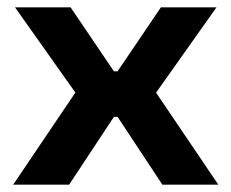

<svg xmlns="http://www.w3.org/2000/svg" viewBox="-20 -505 632 525"><path d="M16 0 198 -269.5V-235L21 -485H173L291.5 -310H301.5L420 -485H572L395 -235V-269L577 0H424L301.5 -185.5H291.5L169 0Z"/></svg>

Font: AnekLatin_SemiExpandedSemiBold
Style: Regular
Weight: 600
Width: 6
Designer: Yesha Goshar
Foundry: Ek Type
Version: Version 1.003